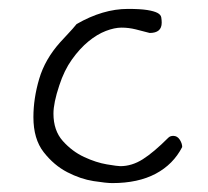

<svg xmlns="http://www.w3.org/2000/svg" viewBox="-20 -420 467 431"><path d="M389 -90Q369 -51 329.5 -30Q290 -9 232 -9Q219 -9 190 -13.5Q161 -18 131 -33.5Q101 -49 78 -78.5Q55 -108 55 -157Q55 -199 68 -243Q81 -287 115 -325Q124 -335 133.5 -345Q143 -355 152 -366Q211 -400 267 -400Q295 -400 310.5 -397.5Q326 -395 333.5 -391Q341 -387 342 -381Q343 -375 343 -369Q343 -346 316 -346L285 -354Q269 -358 253 -358Q237 -358 217.5 -350.5Q198 -343 178.5 -327Q159 -311 141.5 -286.5Q124 -262 113 -228Q100 -189 100 -165Q100 -127 121 -103.5Q142 -80 169 -67.5Q196 -55 220 -51Q244 -47 250 -47Q276 -47 300.5 -62.5Q325 -78 358 -111Q362 -115 369 -115Q378 -115 383.5 -106.5Q389 -98 389 -90Z"/></svg>

Font: Gaegu Light
Style: Regular
Weight: 300
Designer: JIKJI
Foundry: JIKJI
Version: Version 1.00